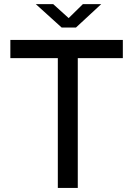

<svg xmlns="http://www.w3.org/2000/svg" viewBox="-20 -918 651 938"><path d="M30.6 -723H580.1V-633.9H360V0H262.5V-633.9H30.6ZM474.5 -897.8 351.1 -783.5H281.2L154.9 -897.8H240L315.4 -829.6L384.9 -897.8Z"/></svg>

Font: Public Sans VF
Style: Regular
Weight: 400
Designer: Pablo Impallari, Rodrigo Fuenzalida (Modified by Dan O. Williams and USWDS)
Version: Version 1.003